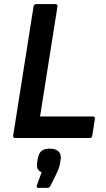

<svg xmlns="http://www.w3.org/2000/svg" viewBox="-20 -675 517 939"><path d="M54.5 0Q42.4 0 44.4 -11.7L144.1 -643.3Q146.1 -655 156.8 -655H250.4Q263.1 -655 261.1 -643.3L175.9 -105.3H433.7Q446 -105.3 444 -93.2L431.3 -11.7Q429.3 0 418.9 0ZM167.9 243.7Q156.5 243.7 160.1 231.7L183.8 167.3Q169.1 161.9 163.8 149.6Q158.4 137.2 161.8 119.1L164.8 100.8Q169.5 74 183.4 63Q197.3 51.9 223.4 51.9Q252.4 51.9 266.7 66Q280.9 80 276.6 106.1L273.6 123.8Q271.6 137.1 267.4 148.5Q263.2 159.8 256.5 173.5L227.8 232Q221.5 243.7 213.1 243.7Z"/></svg>

Font: Sofia Sans Hairline
Style: Italic
Weight: 1
Italic angle: -9°
Designer: Botio Nikoltchev, Ani Petrova
Foundry: lettersoup
Version: Version 4.102